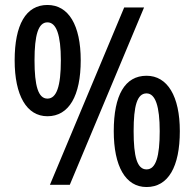

<svg xmlns="http://www.w3.org/2000/svg" viewBox="-20 -744 783 773"><path d="M171 -724C84 -724 39 -644 39 -501C39 -360 87 -276 171 -276C258 -276 305 -359 305 -501C305 -643 256 -724 171 -724ZM560 -714H480L181 0H261ZM171 -654C207 -654 225 -603 225 -501C225 -397 208 -347 171 -347C134 -347 119 -398 119 -501C119 -603 134 -654 171 -654ZM570 -439C483 -439 438 -361 438 -216C438 -75 485 9 570 9C657 9 704 -72 704 -216C704 -357 654 -439 570 -439ZM570 -368C606 -368 623 -315 623 -216C623 -115 608 -62 570 -62C532 -62 518 -113 518 -216C518 -318 532 -368 570 -368Z"/></svg>

Font: Noto Sans Khmer UI Condensed Medium
Style: Regular
Weight: 500
Width: 3
Designer: Danh Hong and the Monotype Design Team
Foundry: Monotype Imaging Inc.
Version: Version 2.002